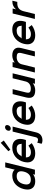

<svg xmlns="http://www.w3.org/2000/svg" viewBox="2088 -3096 1223 5439"><g transform="rotate(-90 2699.5 -376.5)"><path d="M557.1 -314Q580.6 -408.7 551 -461.9Q521.5 -515.1 430.2 -515.1Q338.9 -515.1 282.7 -461.7Q226.6 -408.2 203.1 -314Q155.3 -115.2 331.1 -115.2Q421.9 -115.2 478.3 -168Q534.7 -220.7 557.1 -314ZM818.8 -839.8 611.8 1H471.2L483.9 -50.8H481.9Q403.3 9.8 285.2 9.8Q226.6 9.8 181.2 -6.1Q135.7 -22 107.7 -50.8Q79.6 -79.6 64 -119.9Q48.3 -160.2 49.3 -209Q50.3 -257.8 63 -314Q80.6 -384.8 114.3 -443.8Q147.9 -502.9 195.6 -546.9Q243.2 -590.8 307.4 -615.5Q371.6 -640.1 445.8 -640.1Q501.5 -640.1 545.4 -622.3Q589.4 -604.5 610.8 -573.2H612.8L679.2 -839.8Z M982.4 -375H1351.6L1341.3 -389.2Q1339.8 -516.1 1203.6 -516.1Q1067.9 -516.1 1000.5 -389.2ZM1469.7 -310.1Q1466.3 -294.4 1452.6 -253.9H952.6L962.4 -240.2Q962.4 -178.7 999 -145.8Q1035.6 -112.8 1108.4 -112.8Q1154.8 -112.8 1199 -129.6Q1243.2 -146.5 1293.5 -183.1L1363.8 -88.9Q1227.1 9.8 1078.6 9.8Q1013.2 9.8 962.9 -6.1Q912.6 -22 882.3 -50.8Q852.1 -79.6 835 -119.6Q817.9 -159.7 818.6 -207.5Q819.3 -255.4 831.5 -310.1Q848.6 -381.3 885.3 -441.9Q921.9 -502.4 973.1 -546.4Q1024.4 -590.3 1091.8 -615.2Q1159.2 -640.1 1234.4 -640.1Q1287.1 -640.1 1329.6 -628.7Q1372.1 -617.2 1401.4 -595.9Q1430.7 -574.7 1450 -544.9Q1469.2 -515.1 1477.1 -478.3Q1484.9 -441.4 1483.2 -399.2Q1481.4 -356.9 1469.7 -310.1ZM1373.5 -967.8 1438.5 -880.9 1177.7 -694.8 1135.7 -751Z M1833 -629.9 1668 39.1Q1645.5 128.9 1586.9 171.9Q1528.3 214.8 1440.9 214.8Q1386.7 214.8 1346.2 191.9L1377 66.9Q1417.5 88.9 1461.9 88.9Q1485.8 88.9 1504.4 73Q1522.9 57.1 1530.3 27.8L1691.9 -629.9ZM1874 -764.2Q1865.7 -729 1837.9 -706.1Q1810.1 -683.1 1775.9 -683.1Q1740.7 -683.1 1724.4 -706.1Q1708 -729 1717.3 -764.2Q1726.6 -799.8 1753.9 -822.5Q1781.2 -845.2 1815.9 -845.2Q1851.1 -845.2 1867.2 -822.3Q1883.3 -799.3 1874 -764.2Z M2047.9 -375H2417L2406.7 -389.2Q2405.3 -516.1 2269 -516.1Q2133.3 -516.1 2065.9 -389.2ZM2535.2 -310.1Q2531.7 -294.4 2518.1 -253.9H2018.1L2027.8 -240.2Q2027.8 -178.7 2064.5 -145.8Q2101.1 -112.8 2173.8 -112.8Q2220.2 -112.8 2264.4 -129.6Q2308.6 -146.5 2358.9 -183.1L2429.2 -88.9Q2292.5 9.8 2144 9.8Q2078.6 9.8 2028.3 -6.1Q1978 -22 1947.8 -50.8Q1917.5 -79.6 1900.4 -119.6Q1883.3 -159.7 1884 -207.5Q1884.8 -255.4 1897 -310.1Q1914.1 -381.3 1950.7 -441.9Q1987.3 -502.4 2038.6 -546.4Q2089.8 -590.3 2157.2 -615.2Q2224.6 -640.1 2299.8 -640.1Q2352.5 -640.1 2395 -628.7Q2437.5 -617.2 2466.8 -595.9Q2496.1 -574.7 2515.4 -544.9Q2534.7 -515.1 2542.5 -478.3Q2550.3 -441.4 2548.6 -399.2Q2546.9 -356.9 2535.2 -310.1Z M3342.3 -629.9 3186.5 1H3045.4L3060.5 -57.1H3058.6Q3018.6 -25.4 2966.1 -7.8Q2913.6 9.8 2861.3 9.8Q2726.1 9.8 2677 -56.9Q2627.9 -123.5 2657.7 -243.2L2753.4 -629.9H2893.6L2799.3 -248Q2791 -218.8 2791.7 -194.3Q2792.5 -169.9 2802.2 -152.3Q2812 -134.8 2839.4 -125Q2866.7 -115.2 2911.6 -115.2Q2985.4 -115.2 3039.1 -152.8Q3092.8 -190.4 3110.4 -259.8L3201.7 -629.9Z M4059.1 -394 3962.4 0H3821.3L3914.1 -377.9Q3920.9 -404.8 3922.4 -424.3Q3923.8 -443.8 3918.9 -461.9Q3914.1 -480 3900.4 -491Q3886.7 -502 3861.6 -508.5Q3836.4 -515.1 3799.3 -515.1Q3725.6 -515.1 3669.7 -477.1Q3613.8 -439 3597.2 -370.1L3505.4 0H3365.2L3520 -630.9H3661.1L3647 -573.2H3649.4Q3689 -603.5 3743.7 -621.8Q3798.3 -640.1 3848.1 -640.1Q3970.7 -640.1 4029.3 -575Q4087.9 -509.8 4059.1 -394Z M4327.6 -375H4696.8L4686.5 -389.2Q4685.1 -516.1 4548.8 -516.1Q4413.1 -516.1 4345.7 -389.2ZM4814.9 -310.1Q4811.5 -294.4 4797.9 -253.9H4297.9L4307.6 -240.2Q4307.6 -178.7 4344.2 -145.8Q4380.9 -112.8 4453.6 -112.8Q4500 -112.8 4544.2 -129.6Q4588.4 -146.5 4638.7 -183.1L4709 -88.9Q4572.3 9.8 4423.8 9.8Q4358.4 9.8 4308.1 -6.1Q4257.8 -22 4227.5 -50.8Q4197.3 -79.6 4180.2 -119.6Q4163.1 -159.7 4163.8 -207.5Q4164.6 -255.4 4176.8 -310.1Q4193.8 -381.3 4230.5 -441.9Q4267.1 -502.4 4318.4 -546.4Q4369.6 -590.3 4437 -615.2Q4504.4 -640.1 4579.6 -640.1Q4632.3 -640.1 4674.8 -628.7Q4717.3 -617.2 4746.6 -595.9Q4775.9 -574.7 4795.2 -544.9Q4814.5 -515.1 4822.3 -478.3Q4830.1 -441.4 4828.4 -399.2Q4826.7 -356.9 4814.9 -310.1Z M5399.4 -637.2 5365.2 -498H5322.3Q5232.9 -498 5178.2 -453.6Q5123.5 -409.2 5099.1 -312L5022.5 0H4882.3L5037.1 -629.9H5178.2L5155.3 -537.1H5157.2Q5196.3 -584 5250.5 -610.6Q5304.7 -637.2 5366.2 -637.2Z"/></g></svg>

Font: Sinkin Sans 600 SemiBold Italic
Style: Regular
Weight: 600
Italic angle: -112°
Designer: Keith Bates
Foundry: K-Type
Version: Sinkin Sans (version 1.0)  by Keith Bates   •   © 2014   www